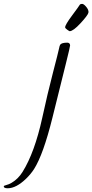

<svg xmlns="http://www.w3.org/2000/svg" viewBox="-218 -613 488 1014"><path d="M152.3 -373.5C151.7 -382.6 146.8 -387.4 137.7 -387.7C117.2 -387.7 104.5 -384 99.6 -376.5C97.7 -373.5 95.6 -366.6 93.5 -355.7C91.4 -344.8 80.7 -302.4 61.5 -228.5C42.3 -154.6 23.4 -75 4.9 10.3C-21.8 131.7 -56.3 226.4 -98.6 294.4C-113.9 319.2 -133.1 338.4 -156.2 352.1C-166.7 358.2 -176.2 362.3 -184.8 364.3C-193.4 366.2 -197.9 368.5 -198.2 371.1C-198.2 377.9 -191.2 381.3 -177.2 381.3C-147.3 381.3 -114.6 364.1 -79.1 329.6C-62.8 313.6 -49.2 297 -38.1 279.8C-5.5 228.4 26.7 138.3 58.6 9.8L129.4 -274.9C144.7 -336.1 152.3 -369 152.3 -373.5ZM149.9 -448.2C162.6 -448.6 181.6 -462.5 207 -490C232.4 -517.5 246.3 -535.9 248.8 -545.2C251.2 -554.4 247.1 -565.4 236.3 -578.1C227.9 -587.9 220.9 -592.7 215.3 -592.5C209.8 -592.4 206.1 -591.1 204.1 -588.9C200.5 -582.7 186.6 -563.3 162.4 -530.8C138.1 -498.2 126 -477.5 126 -468.8C126 -465.5 129.9 -461.1 137.7 -455.6C144.2 -451 148.3 -448.6 149.9 -448.2Z"/></svg>

Font: Kristi
Style: Medium
Weight: 400
Italic angle: -15°
Version: Version 1.003